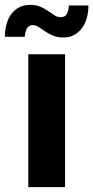

<svg xmlns="http://www.w3.org/2000/svg" viewBox="-47 -769 384 789"><path d="M69.3 0V-545.9H220.3V0ZM213.5 -614.8Q189.7 -614.8 171.3 -622.5Q152.9 -630.1 138.3 -640.3Q123.7 -650.6 111.4 -658.2Q99 -665.8 87.3 -665.8Q72 -665.8 63.9 -652.6Q55.9 -639.4 54.9 -617.8H-27.1Q-25.7 -681.2 2.5 -715.1Q30.8 -749 76.4 -749Q100.2 -749 118.4 -741.5Q136.5 -733.9 150.8 -723.7Q165.1 -713.5 177.5 -705.9Q189.8 -698.3 202.3 -698.3Q219.5 -698.3 227.1 -710.7Q234.7 -723 235.9 -746.5H316.6Q315.4 -683.4 286.4 -649.1Q257.4 -614.8 213.5 -614.8Z"/></svg>

Font: Inter V
Style: 
Weight: 400
Designer: Rasmus Andersson
Foundry: rsms
Version: Version 4.000;git-a3f224843